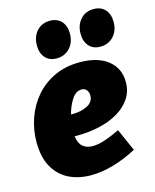

<svg xmlns="http://www.w3.org/2000/svg" viewBox="-120 -880 790 976"><g transform="rotate(-15 274.5 -391.5)"><path d="M238 15Q173 15 122 -10Q71 -35 41.5 -87Q12 -139 12 -218Q12 -283 33 -343.5Q54 -404 94.5 -451.5Q135 -499 194 -527Q253 -555 329 -555Q423 -555 476.5 -512.5Q530 -470 530 -398Q530 -348 504.5 -310.5Q479 -273 436 -248Q393 -223 337.5 -210.5Q282 -198 222 -198Q214 -198 207 -198Q212 -160 232 -143Q252 -126 283 -126Q312 -126 348.5 -138Q385 -150 428 -171L480 -54Q417 -20 355 -2.5Q293 15 238 15ZM302 -419Q272 -419 250.5 -386Q229 -353 218 -310Q222 -310 229 -310Q271 -310 304.5 -327Q338 -344 338 -378Q338 -395 328.5 -407Q319 -419 302 -419ZM222 -604Q184 -604 162.5 -628.5Q141 -653 141 -693Q141 -739 167.5 -768.5Q194 -798 237 -798Q275 -798 297 -774Q319 -750 319 -709Q319 -662 291.5 -633Q264 -604 222 -604ZM452 -604Q414 -604 392.5 -628.5Q371 -653 371 -693Q371 -739 397.5 -768.5Q424 -798 467 -798Q505 -798 527 -774Q549 -750 549 -709Q549 -662 521.5 -633Q494 -604 452 -604Z"/></g></svg>

Font: Bitter Black
Style: Italic
Weight: 900
Italic angle: -9°
Designer: Sol Matas, and Bitter project Authors
Foundry: Sol Matas
Version: Version 2.001